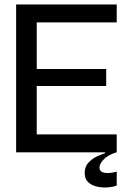

<svg xmlns="http://www.w3.org/2000/svg" viewBox="-20 -680 567 857"><path d="M52 0V-660H144V0ZM102 0V-80H501V0ZM102 -296V-372H454V-296ZM102 -580V-660H501V-580ZM501 148Q483 155 458.5 156.5Q434 158 411 152.5Q388 147 373 132.5Q358 118 358 92Q358 63 375.5 45Q393 27 415 17Q437 7 449 4V-7L500 -8V0Q463 11 443.5 31Q424 51 424 67Q424 80 432 85.5Q440 91 452.5 92Q465 93 478 91Q491 89 501 86Z"/></svg>

Font: Bricolage Grotesque 96pt
Style: Regular
Weight: 400
Version: Version 1.001;gftools[0.9.33.dev8+g029e19f]